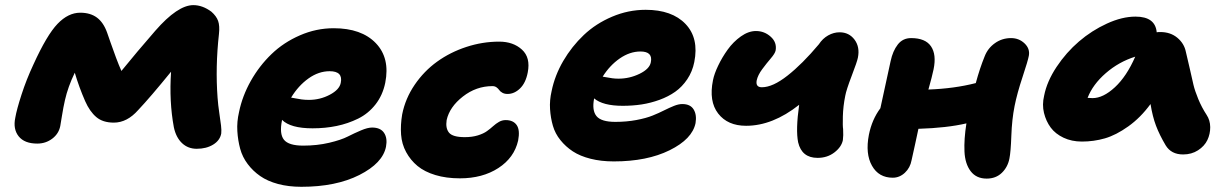

<svg xmlns="http://www.w3.org/2000/svg" viewBox="-20 -636 4719 742"><path d="M124 -81.1Q74.7 -81.1 52.2 -109.1Q29.8 -137.2 39.1 -181.2Q44.4 -212.4 63.2 -270.5Q82 -328.6 108.9 -386.2Q161.1 -501 202.4 -543.9Q243.7 -586.9 290 -586.9Q329.1 -586.9 354.5 -568.1Q379.9 -549.3 394 -509.8Q396 -503.9 407 -472.4Q418 -440.9 428.5 -412.8Q439 -384.8 449.2 -361.8Q508.3 -434.6 580.1 -517.1Q666.5 -616.2 727.1 -616.2Q762.7 -616.2 796.9 -590.8Q816.4 -573.7 823 -554.9Q829.6 -536.1 826.2 -504.9Q812 -377 820.8 -258.8Q822.8 -230.5 827.4 -200Q832 -169.4 834.2 -150.9Q836.4 -132.3 835 -120.1Q830.1 -93.3 803.7 -77.1Q777.3 -61 740.2 -61Q706.5 -61 683.3 -83Q660.2 -105 651.9 -144Q633.3 -244.1 641.1 -358.9Q560.5 -259.8 514.2 -210.9Q471.2 -162.1 419.9 -162.1Q377.4 -162.1 352.1 -183.6Q326.7 -205.1 309.1 -245.1Q285.2 -299.8 269 -355Q242.7 -300.8 231 -249Q225.1 -223.6 219.2 -187Q213.4 -150.4 212.9 -148.9Q207 -119.1 181.9 -100.1Q156.7 -81.1 124 -81.1Z M1144.5 85.9Q1095.2 85.9 1054.4 75Q1013.7 64 985.6 44.4Q957.5 24.9 937.3 -2Q917 -28.8 908.2 -61Q899.4 -93.3 897.2 -129.4Q895 -165.5 903.8 -203.1Q916.5 -265.1 949.2 -323.2Q981.9 -381.3 1029.1 -426.8Q1076.2 -472.2 1139.2 -499.5Q1202.1 -526.9 1269.5 -526.9Q1377 -526.9 1432.4 -469.2Q1487.8 -411.6 1468.8 -315.9Q1459 -268.1 1431.4 -232.7Q1403.8 -197.3 1364.3 -177.7Q1324.7 -158.2 1281 -149.2Q1237.3 -140.1 1188 -140.1Q1102.5 -140.1 1069.8 -172.9V-170.9Q1059.1 -118.7 1077.4 -95.9Q1095.7 -73.2 1151.9 -73.2Q1205.6 -73.2 1252 -84.2Q1298.3 -95.2 1323.7 -108.2Q1349.1 -121.1 1375 -132.1Q1400.9 -143.1 1418 -143.1Q1450.7 -143.1 1464.4 -122.3Q1478 -101.6 1471.7 -68.8Q1459 -5.4 1368.7 40.3Q1278.3 85.9 1144.5 85.9ZM1253.9 -360.8Q1211.4 -360.8 1172.1 -332.8Q1132.8 -304.7 1105 -258.8Q1109.9 -258.3 1121.3 -255.9Q1132.8 -253.4 1146 -251.7Q1159.2 -250 1173.8 -250Q1216.8 -250 1254.4 -269.8Q1292 -289.6 1296.9 -315.9Q1306.2 -360.8 1253.9 -360.8Z M1757.3 53.2Q1704.6 53.2 1662.6 40.5Q1620.6 27.8 1593.5 5.4Q1566.4 -17.1 1549.6 -48.1Q1532.7 -79.1 1530 -116Q1527.3 -152.8 1534.2 -193.8Q1546.4 -255.4 1582.5 -308.3Q1618.7 -361.3 1669.2 -397.7Q1719.7 -434.1 1782.2 -454.6Q1844.7 -475.1 1909.2 -475.1Q1963.4 -475.1 1997.1 -444.3Q2030.8 -413.6 2019.5 -356Q2011.7 -315.4 1989.7 -294.2Q1967.8 -272.9 1941.4 -272.9Q1929.7 -272.9 1921.4 -277.6Q1913.1 -282.2 1909.2 -288.1Q1905.3 -293.9 1898.7 -298.6Q1892.1 -303.2 1883.3 -303.2Q1820.3 -303.2 1768.8 -262.9Q1717.3 -222.7 1706.1 -171.9Q1701.2 -140.6 1715.3 -123.3Q1729.5 -106 1776.4 -106Q1804.7 -106 1826.7 -112.8Q1848.6 -119.6 1861.8 -129.2Q1875 -138.7 1885.7 -148.4Q1896.5 -158.2 1908.4 -165Q1920.4 -171.9 1934.1 -171.9Q1963.4 -171.9 1976.8 -152.6Q1990.2 -133.3 1982.4 -92.8Q1967.3 -26.4 1906 13.4Q1844.7 53.2 1757.3 53.2Z M2352.1 -12.2Q2302.7 -12.2 2262.2 -22.5Q2221.7 -32.7 2193.8 -51Q2166 -69.3 2145.8 -94.5Q2125.5 -119.6 2116.7 -149.9Q2107.9 -180.2 2105.7 -214.4Q2103.5 -248.5 2111.8 -284.2Q2124 -344.2 2156.7 -400.4Q2189.5 -456.5 2236.1 -500.7Q2282.7 -544.9 2345.5 -571.5Q2408.2 -598.1 2475.1 -598.1Q2577.1 -598.1 2629.4 -543.2Q2681.6 -488.3 2663.1 -396Q2655.8 -359.4 2636 -329.8Q2616.2 -300.3 2589.6 -281.5Q2563 -262.7 2528.8 -250.2Q2494.6 -237.8 2459.7 -232.4Q2424.8 -227.1 2386.7 -227.1Q2309.6 -227.1 2275.9 -255.9V-254.9Q2267.1 -209 2285.4 -187Q2303.7 -165 2357.9 -165Q2401.4 -165 2439 -172.1Q2476.6 -179.2 2501.5 -189.2Q2526.4 -199.2 2546.6 -209.5Q2566.9 -219.7 2584.7 -226.8Q2602.5 -233.9 2616.7 -233.9Q2647.9 -233.9 2660.6 -213.1Q2673.3 -192.4 2668 -160.2Q2655.3 -98.6 2567.9 -55.4Q2480.5 -12.2 2352.1 -12.2ZM2455.1 -437Q2414.1 -437 2375.2 -410.2Q2336.4 -383.3 2309.1 -339.8Q2313.5 -339.4 2324.2 -337.2Q2335 -335 2346.4 -333.5Q2357.9 -332 2370.1 -332Q2413.1 -332 2451.7 -350.8Q2490.2 -369.6 2495.1 -395Q2503.9 -437 2455.1 -437Z M2863.3 -149.9Q2792 -149.9 2755.4 -197.3Q2718.8 -244.6 2735.4 -326.2Q2740.2 -350.6 2755.4 -382.3Q2770.5 -414.1 2792.2 -444.3Q2814 -474.6 2843.3 -495.4Q2872.6 -516.1 2901.4 -516.1Q2934.1 -516.1 2958.5 -494.1Q2982.9 -472.2 2977.5 -440.9Q2975.1 -429.2 2958.7 -410.2Q2942.4 -391.1 2925.5 -368.4Q2908.7 -345.7 2904.3 -325.2Q2899.4 -298.8 2924.3 -298.8Q2966.3 -298.8 3023.4 -343.8Q3080.6 -388.7 3144.5 -464.8Q3159.2 -487.3 3180.7 -499.3Q3202.1 -511.2 3224.6 -511.2Q3261.2 -511.2 3282.5 -482.7Q3303.7 -454.1 3295.4 -413.1Q3292.5 -397.9 3271.5 -343Q3250.5 -288.1 3246.6 -266.1Q3238.3 -225.1 3237.3 -186.3Q3236.3 -147.5 3238.3 -137.2Q3239.7 -111.8 3237.3 -94.2Q3231.9 -67.9 3204.6 -46.9Q3177.2 -25.9 3139.6 -25.9Q3078.6 -25.9 3064.5 -85.9Q3054.7 -134.3 3068.4 -231Q2965.8 -149.9 2863.3 -149.9Z M3430.2 50.8Q3376 50.8 3349.9 4.6Q3323.7 -41.5 3337.9 -115.2Q3349.6 -173.8 3382.3 -217.8Q3395.5 -280.3 3421.9 -399.9Q3430.2 -439 3449.5 -463.9Q3468.8 -488.8 3501 -488.8Q3556.2 -488.8 3577.9 -457Q3599.6 -425.3 3587.9 -368.2Q3582 -339.8 3567.9 -290Q3667.5 -293.5 3751 -314.9Q3766.6 -372.6 3785.2 -418Q3797.4 -449.7 3825 -469.2Q3852.5 -488.8 3887.2 -488.8Q3918 -488.8 3939.5 -468.3Q3960.9 -447.8 3956.1 -420.9Q3952.6 -401.4 3931.6 -338.1Q3910.6 -274.9 3900.9 -226.1Q3890.6 -174.3 3888.4 -111.3Q3886.2 -48.3 3880.9 -22.9Q3874.5 9.8 3851.6 32Q3828.6 54.2 3793 54.2Q3752.9 54.2 3731.2 25.6Q3709.5 -2.9 3707.3 -50.3Q3705.1 -97.7 3714.8 -159.2Q3639.6 -141.6 3529.3 -138.2Q3525.4 -120.1 3516.4 -78.1Q3507.3 -36.1 3502.9 -17.1Q3497.6 12.2 3477.1 31.5Q3456.5 50.8 3430.2 50.8Z M4161.1 -88.9Q4121.6 -88.9 4090.1 -103.8Q4058.6 -118.7 4040.5 -143.1Q4022.5 -167.5 4014.6 -199.5Q4006.8 -231.4 4015.1 -266.1Q4025.9 -321.3 4063.2 -377.4Q4100.6 -433.6 4149.9 -475.8Q4199.2 -518.1 4257.8 -544.9Q4316.4 -571.8 4368.2 -571.8Q4444.8 -571.8 4450.2 -511.2Q4454.1 -512.2 4463.9 -512.2Q4503.4 -512.2 4530 -490Q4556.6 -467.8 4563 -435.1Q4569.3 -410.2 4578.1 -370.4Q4586.9 -330.6 4592.3 -307.9Q4597.7 -285.2 4610.8 -253.2Q4624 -221.2 4643.1 -191.9Q4656.7 -171.4 4657 -144.8Q4657.2 -118.2 4646 -94.7Q4634.8 -71.3 4609.9 -55.2Q4585 -39.1 4552.2 -39.1Q4506.3 -39.1 4484.9 -74.2Q4460.9 -114.7 4447.5 -150.1Q4434.1 -185.5 4426.3 -233.9Q4387.7 -181.2 4340.3 -147.5Q4293 -113.8 4250 -101.3Q4207 -88.9 4161.1 -88.9ZM4202.1 -256.8Q4243.2 -256.8 4288.6 -298.8Q4334 -340.8 4367.2 -417Q4303.7 -397 4253.4 -353.3Q4203.1 -309.6 4183.1 -257.8Q4186 -257.8 4192.4 -257.3Q4198.7 -256.8 4202.1 -256.8Z"/></svg>

Font: Shantell Sans Irregular Bouncy
Style: Italic
Weight: 800
Italic angle: -11.31°
Designer: Stephen Nixon, Anya Danilova, Shantell Martin
Foundry: Arrow Type
Version: Version 1.006;[9816181b4]